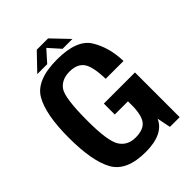

<svg xmlns="http://www.w3.org/2000/svg" viewBox="-227 -908 1025 1025"><g transform="rotate(-45 286.0 -395.0)"><path d="M264 4Q397.5 3 433 -77.5L448.5 0H522V-337.5H287V-255H386.5V-212.5Q383.5 -142 358.5 -115.5Q333.5 -89 279 -89Q219 -89 189.5 -134.8Q160 -180.5 160 -334Q160 -508.5 189.5 -548.2Q219 -588 278 -588Q335 -588 360 -553.8Q385 -519.5 387.5 -424H522Q519.5 -527.5 473.2 -604.2Q427 -681 277.5 -681Q121.5 -681 73.5 -599Q25.5 -517 25.5 -340Q25.5 -165 72.2 -80.5Q119 4 264 4ZM147 -700H222L280 -765L338 -700H412.5L322.5 -794H237Z"/></g></svg>

Font: Anybody SemiCondensed SemiBold
Style: Regular
Weight: 600
Width: 4
Version: Version 1.113;gftools[0.9.25]